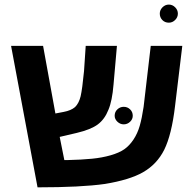

<svg xmlns="http://www.w3.org/2000/svg" viewBox="-20 -804 845 829"><path d="M342.8 -497.1 350.1 -606H484.9L470.2 -439Q464.4 -368.2 448.2 -330.1Q432.1 -289.1 402.3 -266.8Q372.6 -244.6 311 -230L237.8 -212.9L257.8 -112.8H270Q334 -114.3 377.4 -118.7Q420.9 -123 457.5 -133.5Q494.1 -144 516.4 -159.4Q538.6 -174.8 556.2 -201.2Q573.7 -227.5 583.3 -260.7Q592.8 -293.9 600.1 -342.8L630.9 -606H767.1L735.8 -346.2Q721.2 -222.2 689 -157.2Q657.7 -94.7 597.2 -60.1Q539.6 -27.3 433.1 -9.8Q330.1 4.9 142.1 4.9L27.8 -606H166L219.2 -314L254.9 -320.8Q286.6 -326.7 304.2 -341.8Q320.8 -358.4 328.1 -388.2Q335.4 -419.9 342.8 -497.1ZM475.1 -304.2Q475.1 -320.8 486.8 -331.8Q498.5 -342.8 514.2 -342.8Q530.3 -342.8 541.7 -331.8Q553.2 -320.8 553.2 -304.2Q553.2 -289.1 541.5 -278.1Q529.8 -267.1 514.2 -267.1Q499 -267.1 487.1 -278.3Q475.1 -289.6 475.1 -304.2ZM669.9 -745.1Q669.9 -760.7 681.6 -772.5Q693.4 -784.2 709 -784.2Q724.6 -784.2 736.3 -772.5Q748 -760.7 748 -745.1Q748 -729.5 736.3 -717.8Q724.6 -706.1 709 -706.1Q691.9 -706.1 680.9 -717.5Q669.9 -729 669.9 -745.1Z"/></svg>

Font: Libra Sans Modern
Style: Bold
Weight: 700
Foundry: Stefan Peev, Context Ltd
Version: Version 1.000